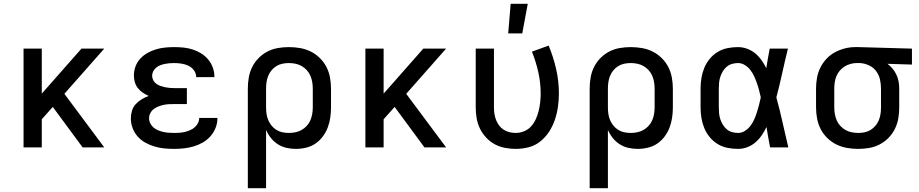

<svg xmlns="http://www.w3.org/2000/svg" viewBox="-20 -776 4840 1011"><path d="M104 0V-520H200V-283L409 -520H529L319 -282L529 0H415L258 -213L200 -148V0Z M898 8Q871 8 845 5.5Q819 3 794 -4.5Q769 -12 746 -24.5Q723 -37 705.5 -56.5Q688 -76 678.5 -101Q669 -126 669 -152Q669 -173 675 -193Q681 -213 695 -228Q709 -243 726.5 -253.5Q744 -264 763 -271Q747 -278 732 -288Q717 -298 706 -312Q695 -326 690 -343.5Q685 -361 685 -378Q685 -403 693.5 -426Q702 -449 718.5 -467Q735 -485 756.5 -497Q778 -509 801 -516Q824 -523 848.5 -525.5Q873 -528 897 -528Q922 -528 946.5 -525.5Q971 -523 994.5 -515.5Q1018 -508 1039 -495Q1060 -482 1076 -463Q1092 -444 1100.5 -420.5Q1109 -397 1109 -372V-370H1013V-371Q1013 -390 1001 -406Q989 -422 972 -430Q955 -438 935.5 -441Q916 -444 897 -444Q885 -444 872.5 -443Q860 -442 848 -439.5Q836 -437 824 -432.5Q812 -428 802.5 -420Q793 -412 787 -401Q781 -390 781 -377Q781 -365 787 -353.5Q793 -342 803.5 -334.5Q814 -327 826 -323Q838 -319 850 -316.5Q862 -314 874.5 -313Q887 -312 900 -312H964V-228H900Q886 -228 871.5 -227.5Q857 -227 843 -224Q829 -221 815.5 -216Q802 -211 790.5 -202.5Q779 -194 772 -181Q765 -168 765 -153Q765 -139 771.5 -126Q778 -113 789 -104Q800 -95 813.5 -89.5Q827 -84 841 -81Q855 -78 869 -77Q883 -76 898 -76Q912 -76 926 -77Q940 -78 954 -81.5Q968 -85 981 -90.5Q994 -96 1005 -105.5Q1016 -115 1022.5 -128Q1029 -141 1029 -155H1125Q1125 -128 1115.5 -103.5Q1106 -79 1088.5 -59Q1071 -39 1048.5 -26Q1026 -13 1001 -5.5Q976 2 950 5Q924 8 898 8Z M1285 215V-310Q1285 -339 1290 -368Q1295 -397 1308 -423Q1321 -449 1341.5 -470Q1362 -491 1388 -504.5Q1414 -518 1443 -523Q1472 -528 1501 -528Q1530 -528 1559.5 -523Q1589 -518 1615.5 -505Q1642 -492 1663.5 -471Q1685 -450 1698.5 -424Q1712 -398 1717.5 -368.5Q1723 -339 1723 -310V-210Q1723 -183 1719 -156Q1715 -129 1705.5 -104Q1696 -79 1679.5 -57Q1663 -35 1641 -20Q1619 -5 1592 1.5Q1565 8 1538 8Q1513 8 1488.5 2.5Q1464 -3 1443 -16.5Q1422 -30 1406.5 -49.5Q1391 -69 1381 -92V215ZM1501 -76Q1518 -76 1535.5 -79.5Q1553 -83 1568 -91.5Q1583 -100 1595 -113Q1607 -126 1614 -142Q1621 -158 1624 -175.5Q1627 -193 1627 -210V-310Q1627 -327 1624 -344.5Q1621 -362 1614 -378Q1607 -394 1595 -407Q1583 -420 1568 -428.5Q1553 -437 1535.5 -440.5Q1518 -444 1501 -444Q1484 -444 1467 -440.5Q1450 -437 1435.5 -428Q1421 -419 1410 -406Q1399 -393 1392.5 -377Q1386 -361 1383.5 -344Q1381 -327 1381 -310V-210Q1381 -193 1383.5 -176Q1386 -159 1392.5 -143.5Q1399 -128 1410 -114.5Q1421 -101 1435.5 -92Q1450 -83 1467 -79.5Q1484 -76 1501 -76Z M1904 0V-520H2000V-283L2209 -520H2329L2119 -282L2329 0H2215L2058 -213L2000 -148V0Z M2696 8Q2667 8 2638.5 2.5Q2610 -3 2585 -16.5Q2560 -30 2540 -51.5Q2520 -73 2507.5 -98.5Q2495 -124 2490 -152.5Q2485 -181 2485 -210V-520H2581V-210Q2581 -193 2583.5 -176.5Q2586 -160 2592 -144.5Q2598 -129 2608 -115.5Q2618 -102 2632 -93Q2646 -84 2662.5 -80Q2679 -76 2696 -76Q2718 -76 2740 -85Q2762 -94 2777 -111Q2792 -128 2801.5 -149Q2811 -170 2816.5 -192.5Q2822 -215 2824.5 -238Q2827 -261 2827 -284Q2827 -340 2814.5 -396Q2802 -452 2781 -504L2869 -536Q2894 -476 2908.5 -412Q2923 -348 2923 -283Q2923 -249 2918 -214Q2913 -179 2902 -146Q2891 -113 2872 -83.5Q2853 -54 2826 -32Q2799 -10 2765 -1Q2731 8 2696 8ZM2656 -600 2669 -756H2759L2730 -600Z M3085 215V-310Q3085 -339 3090 -368Q3095 -397 3108 -423Q3121 -449 3141.5 -470Q3162 -491 3188 -504.5Q3214 -518 3243 -523Q3272 -528 3301 -528Q3330 -528 3359.5 -523Q3389 -518 3415.5 -505Q3442 -492 3463.5 -471Q3485 -450 3498.5 -424Q3512 -398 3517.5 -368.5Q3523 -339 3523 -310V-210Q3523 -183 3519 -156Q3515 -129 3505.5 -104Q3496 -79 3479.5 -57Q3463 -35 3441 -20Q3419 -5 3392 1.5Q3365 8 3338 8Q3313 8 3288.5 2.5Q3264 -3 3243 -16.5Q3222 -30 3206.5 -49.5Q3191 -69 3181 -92V215ZM3301 -76Q3318 -76 3335.5 -79.5Q3353 -83 3368 -91.5Q3383 -100 3395 -113Q3407 -126 3414 -142Q3421 -158 3424 -175.5Q3427 -193 3427 -210V-310Q3427 -327 3424 -344.5Q3421 -362 3414 -378Q3407 -394 3395 -407Q3383 -420 3368 -428.5Q3353 -437 3335.5 -440.5Q3318 -444 3301 -444Q3284 -444 3267 -440.5Q3250 -437 3235.5 -428Q3221 -419 3210 -406Q3199 -393 3192.5 -377Q3186 -361 3183.5 -344Q3181 -327 3181 -310V-210Q3181 -193 3183.5 -176Q3186 -159 3192.5 -143.5Q3199 -128 3210 -114.5Q3221 -101 3235.5 -92Q3250 -83 3267 -79.5Q3284 -76 3301 -76Z M3866 8Q3838 8 3810.5 2.5Q3783 -3 3759 -17.5Q3735 -32 3717 -54Q3699 -76 3688.5 -101.5Q3678 -127 3673.5 -154.5Q3669 -182 3669 -210V-310Q3669 -338 3673.5 -365.5Q3678 -393 3688.5 -418.5Q3699 -444 3717 -466Q3735 -488 3759 -502.5Q3783 -517 3810.5 -522.5Q3838 -528 3866 -528Q3890 -528 3913.5 -519.5Q3937 -511 3956 -495.5Q3975 -480 3989.5 -459.5Q4004 -439 4015 -417Q4019 -443 4023.5 -468.5Q4028 -494 4033 -520H4129Q4113 -456 4099 -391.5Q4085 -327 4068 -263Q4086 -198 4100.5 -132Q4115 -66 4131 0H4035Q4030 -27 4025 -53.5Q4020 -80 4016 -107Q4005 -84 3991 -63.5Q3977 -43 3958 -26.5Q3939 -10 3915 -1Q3891 8 3866 8ZM3866 -76Q3886 -76 3903 -87Q3920 -98 3932 -114Q3944 -130 3952 -148.5Q3960 -167 3966 -186Q3972 -205 3977 -224.5Q3982 -244 3986 -263Q3982 -282 3977 -301Q3972 -320 3965.5 -338.5Q3959 -357 3951 -374.5Q3943 -392 3931 -407.5Q3919 -423 3902 -433.5Q3885 -444 3866 -444Q3850 -444 3834.5 -439.5Q3819 -435 3807 -425Q3795 -415 3786.5 -401Q3778 -387 3773 -372Q3768 -357 3766.5 -341.5Q3765 -326 3765 -310V-210Q3765 -194 3766.5 -178.5Q3768 -163 3773 -148Q3778 -133 3786.5 -119Q3795 -105 3807 -95Q3819 -85 3834.5 -80.5Q3850 -76 3866 -76Z M4499 8Q4470 8 4440.5 3Q4411 -2 4384.5 -15Q4358 -28 4336.5 -49Q4315 -70 4301.5 -96Q4288 -122 4282.5 -151.5Q4277 -181 4277 -210V-310Q4277 -338 4282 -366Q4287 -394 4299.5 -419.5Q4312 -445 4331.5 -466Q4351 -487 4376 -500.5Q4401 -514 4428.5 -521Q4456 -528 4484 -528H4500L4782 -520V-436L4653 -440Q4668 -429 4680 -414.5Q4692 -400 4700 -383Q4708 -366 4711.5 -347.5Q4715 -329 4715 -310V-210Q4715 -181 4710 -152Q4705 -123 4692 -97Q4679 -71 4658.5 -50Q4638 -29 4612 -15.5Q4586 -2 4557 3Q4528 8 4499 8ZM4499 -76Q4516 -76 4533 -79.5Q4550 -83 4564.5 -92Q4579 -101 4590 -114Q4601 -127 4607.5 -143Q4614 -159 4616.5 -176Q4619 -193 4619 -210V-310Q4619 -334 4613.5 -358Q4608 -382 4593.5 -401.5Q4579 -421 4556.5 -431.5Q4534 -442 4510 -444H4491Q4475 -444 4458.5 -439.5Q4442 -435 4427.5 -426Q4413 -417 4402 -404Q4391 -391 4384.5 -375.5Q4378 -360 4375.5 -343.5Q4373 -327 4373 -310V-210Q4373 -193 4376 -175.5Q4379 -158 4386 -142Q4393 -126 4405 -113Q4417 -100 4432 -91.5Q4447 -83 4464.5 -79.5Q4482 -76 4499 -76Z"/></svg>

Font: Iosevka Fixed Medium Extended
Style: Regular
Weight: 500
Width: 7
Monospace: yes
Designer: Belleve Invis
Foundry: Belleve Invis
Version: Version 24.1.1; ttfautohint (v1.8.4)